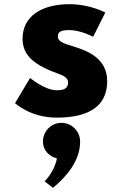

<svg xmlns="http://www.w3.org/2000/svg" viewBox="-20 -548 585 919"><path d="M312 -528C177 -528 88 -468 88 -363C88 -286 140 -250 192 -223C250 -193 306 -190 306 -153C306 -119 276 -116 251 -116C194 -116 124 -175 124 -175L52 -54C52 -54 126 15 250 15C355 15 493 -9 493 -160C493 -265 405 -303 337 -324C293 -338 257 -346 257 -373C257 -397 273 -404 312 -404C366 -404 426 -372 426 -372L484 -488C484 -488 411 -528 312 -528ZM273.5 40C225.5 40 185.5 80 185.5 130C185.5 170 214.5 201 252.5 210C240.5 275 193.5 320 193.5 320L233.5 351C296.5 299 363.5 223 363.5 130C363.5 80 323.5 40 273.5 40Z"/></svg>

Font: Sztylet
Style: Bd
Weight: 700
Foundry: Cannot Into Space Fonts, PlusOne Fonts
Version: Version 0.12